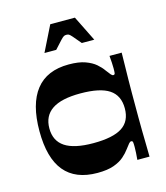

<svg xmlns="http://www.w3.org/2000/svg" viewBox="-108 -787 762 880"><g transform="rotate(-15 273.5 -347.0)"><path d="M246.3 10.6Q142.2 10.6 90.1 -52.3Q37.9 -115.3 37.9 -243.3Q37.9 -371.4 90.1 -437.7Q142.2 -504 246.3 -504Q293.6 -504 324 -493Q354.3 -482 373 -465.9Q391.6 -449.7 402.3 -434.1Q414.6 -417.4 420.6 -410.6Q426.6 -403.7 431.6 -403.7Q438.7 -403.7 439.7 -410.9Q440.7 -418 440.7 -434Q440.7 -444.4 439.8 -460.5Q439 -476.7 437.3 -493.4H495.1Q494.8 -464.2 494.1 -431.7Q493.4 -399.2 492.9 -366Q492.4 -332.8 492.4 -301.8Q492.4 -270.7 492.4 -243.3Q492.4 -216.7 492.4 -186.3Q492.4 -155.9 492.9 -124Q493.4 -92.1 494.1 -60.7Q494.8 -29.2 495.1 0H437.3Q439 -16.7 439.8 -33Q440.7 -49.4 440.7 -60.4Q440.7 -75.7 439.7 -82.7Q438.7 -89.7 431.6 -89.7Q426.6 -89.7 420.6 -82.8Q414.6 -76 402.3 -59.3Q391.6 -44.3 373 -27.8Q354.3 -11.3 324 -0.3Q293.6 10.6 246.3 10.6ZM263 -126.1Q356.4 -126.1 399.7 -154.2Q443 -182.2 443 -243.3Q443 -304.5 399.7 -333.2Q356.4 -361.9 263 -361.9Q172.7 -361.9 128.9 -332.2Q85 -302.5 85 -243.3Q85 -184.2 128.9 -155.1Q172.7 -126.1 263 -126.1ZM152.8 -583.3 212.6 -703.8H329.5L389.2 -583.3H330.1Q307.4 -610.6 297.4 -622Q287.4 -633.3 282.9 -635.6Q278.4 -638 271 -638Q264.7 -638 259.7 -635.6Q254.7 -633.3 244 -622Q233.3 -610.6 208.6 -583.3Z"/></g></svg>

Font: Ojuju ExtraLight
Style: Regular
Weight: 200
Designer: Chisaokwu Joboson, Mirko Velimirovic
Foundry: Udi Foundry
Version: Version 1.000